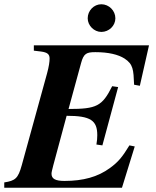

<svg xmlns="http://www.w3.org/2000/svg" viewBox="-47 -882 734 902"><path d="M586 -194 561 -199C527 -143 507 -120 470 -93C413 -51 344 -32 256 -32C213 -32 195 -42 195 -66C195 -73 198 -84 203 -104L266 -338C379 -338 410 -316 410 -247C410 -233 409 -222 406 -203L434 -199L508 -473L480 -477C433 -383 407 -370 275 -370L334 -586C346 -631 360 -637 401 -637C462 -637 508 -626 538 -607C579 -580 580 -555 583 -484L610 -479L653 -669H112V-644L145 -640C176 -636 186 -627 186 -607C186 -592 183 -570 174 -537L55 -105C38 -44 25 -33 -27 -25V0H526ZM429 -862C394 -862 365 -832 365 -796C365 -762 395 -732 429 -732C465 -732 495 -761 495 -796C495 -832 465 -862 429 -862Z"/></svg>

Font: STIXGeneral
Style: Bold Italic
Weight: 700
Italic angle: -16.33°
Designer: MicroPress Inc., with final additions and corrections provided by Coen Hoffman, Elsevier (retired)
Version: Version 1.1.0